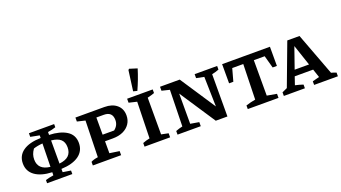

<svg xmlns="http://www.w3.org/2000/svg" viewBox="-64 -1401 3542 1996"><g transform="rotate(-20 1707.0 -402.5)"><path d="M193 11V-24Q214 -30 233 -35Q252 -40 282 -44L283 -78Q161 -83 93.5 -132Q26 -181 26 -267Q26 -354 94.5 -402.5Q163 -451 291 -454V-483L193 -502V-542H472V-507Q451 -500 429 -494.5Q407 -489 384 -486V-454Q503 -450 575 -405Q647 -360 647 -270Q647 -182 578 -132.5Q509 -83 384 -78V-42L472 -28V11ZM151 -266Q151 -152 284 -137L289 -394Q260 -392 234 -387Q208 -382 188 -375Q168 -347 159.5 -321Q151 -295 151 -266ZM521 -268Q521 -326 487.5 -356Q454 -386 384 -393V-137Q455 -145 488 -177.5Q521 -210 521 -268Z M1023 -530Q1109 -530 1159.5 -487Q1210 -444 1210 -370Q1210 -317 1183 -277Q1156 -237 1108 -215Q1060 -193 995 -193H908V-61L1016 -45V0H703V-40Q717 -48 735.5 -53.5Q754 -59 781 -63L791 -465L703 -486V-530ZM990 -456H908V-266H1035Q1085 -304 1085 -364Q1085 -456 990 -456Z M1275 0V-40Q1309 -54 1353 -63L1363 -465L1275 -486V-530H1558V-490Q1542 -484 1525 -479Q1508 -474 1480 -467V-61L1558 -45V0ZM1403 -570 1360 -581 1390 -805 1400 -816 1486 -789Q1469 -733 1448 -678Q1427 -623 1403 -570Z M2022 -530H2271V-490Q2249 -482 2233 -477Q2217 -472 2193 -467L2192 0H2063L1802 -395V-61L1897 -45V0H1640V-40Q1677 -55 1716 -63L1725 -465L1639 -486V-530H1857L2115 -139L2107 -469L2022 -486Z M2855 -530V-318H2808L2770 -456H2650V-64L2757 -45V0H2417V-40Q2443 -48 2469.5 -55Q2496 -62 2523 -66L2533 -456H2411L2373 -318H2326V-530Z M3359 -59Q3373 -55 3383.5 -51.5Q3394 -48 3414 -41V0H3151V-40L3227 -60L3196 -153H2992L2962 -65Q2986 -60 3007 -54Q3028 -48 3049 -41V0H2816V-40L2873 -66L3047 -530H3182ZM3015 -218H3174L3096 -450Z"/></g></svg>

Font: Piazzolla SC SemiBold
Style: Regular
Weight: 600
Designer: Juan Pablo del Peral
Foundry: Huerta Tipografica
Version: Version 1.330